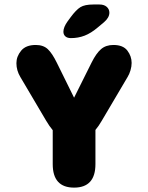

<svg xmlns="http://www.w3.org/2000/svg" viewBox="-20 -825 659 854"><path d="M309.5 9.5Q214.5 9.5 214.5 -95V-246Q200 -263 185 -288.5L70.5 -482.5Q53 -511.5 53 -544Q53 -574 74 -599.5Q95 -625 139 -625Q173 -625 192.8 -606.2Q212.5 -587.5 233 -545.5L309.5 -390.5L387.5 -547Q408 -588 429.5 -606.5Q451 -625 484.5 -625Q527.5 -625 546.5 -600Q565.5 -575 565.5 -545Q565.5 -529.5 560.5 -512.5Q555.5 -495.5 547.5 -482.5L433 -288.5Q426 -276.5 419 -266.2Q412 -256 404.5 -247V-95Q404.5 9.5 309.5 9.5ZM295.5 -655.5Q279.5 -655.5 270.8 -663.2Q262 -671 262 -684Q262 -704 281 -730.5L293.5 -747.5Q318.5 -781.5 337.8 -793.2Q357 -805 395 -805H422.5Q443 -805 454.8 -794.5Q466.5 -784 466.5 -768.5Q466.5 -747 443 -726.5L415.5 -703.5Q385 -677.5 356.5 -666.5Q328 -655.5 295.5 -655.5Z"/></svg>

Font: Sono ExtraLight Monospace ExtraBold
Style: Regular
Weight: 800
Version: Version 2.112